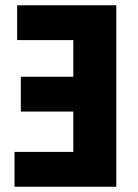

<svg xmlns="http://www.w3.org/2000/svg" viewBox="-20 -708 524 728"><path d="M421 -688H45V-556H258V-417H59V-285H258V-132H35V0H421Z"/></svg>

Font: Secuela Black
Style: Regular
Weight: 900
Designer: Fernando Haro
Foundry: deFharo
Version: Version 1.704